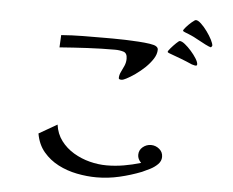

<svg xmlns="http://www.w3.org/2000/svg" viewBox="-54 -848 1108 914"><g transform="rotate(5 500.0 -390.5)"><path d="M742 -121Q742 -101 726.5 -85.5Q711 -70 690 -59.5Q669 -49 653 -42Q602 -22 548 -9.5Q494 3 439 3Q393 3 345 -6.5Q297 -16 255.5 -37.5Q214 -59 184.5 -94Q155 -129 146 -181L233 -231Q239 -187 263.5 -154.5Q288 -122 324 -100.5Q360 -79 401 -68.5Q442 -58 482 -58Q523 -58 564 -65Q605 -72 645 -84Q628 -101 628 -121Q628 -144 645.5 -158.5Q663 -173 685 -173Q707 -173 724.5 -158.5Q742 -144 742 -121ZM677 -628Q677 -606 662.5 -583.5Q648 -561 626.5 -540.5Q605 -520 581.5 -503.5Q558 -487 540 -478Q534 -475 528 -472.5Q522 -470 515 -470Q512 -470 508 -471.5Q504 -473 504 -477Q504 -492 511.5 -507Q519 -522 526 -538Q533 -554 533 -572Q533 -599 514.5 -604.5Q496 -610 475 -610Q408 -610 342 -606.5Q276 -603 210 -598L213 -657Q265 -661 317 -661.5Q369 -662 421 -662Q434 -662 460 -662Q486 -662 518.5 -661Q551 -660 582 -658Q613 -656 636.5 -652.5Q660 -649 668 -643Q677 -637 677 -628ZM870 -575Q870 -568 864 -568Q859 -568 854.5 -569.5Q850 -571 845 -572Q818 -584 790.5 -594.5Q763 -605 735 -615Q734 -616 729.5 -617.5Q725 -619 725 -622Q725 -626 736.5 -639.5Q748 -653 761 -665.5Q774 -678 778 -678Q788 -678 803 -666Q818 -654 833.5 -636.5Q849 -619 859.5 -602Q870 -585 870 -575ZM934 -669Q934 -668 932 -665.5Q930 -663 928 -661Q921 -662 901 -672Q881 -682 860.5 -693.5Q840 -705 830 -709Q827 -711 817 -714.5Q807 -718 798 -722Q789 -726 789 -728Q789 -733 801 -746.5Q813 -760 827 -772Q841 -784 846 -784Q856 -784 871 -770Q886 -756 900.5 -736Q915 -716 924.5 -697.5Q934 -679 934 -669Z"/></g></svg>

Font: Kaisei Decol Medium
Style: Regular
Weight: 500
Designer: Font-Kai, 金井和夫
Foundry: KAZUO KANAI
Version: Version 5.003